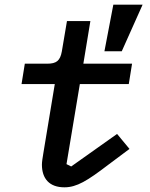

<svg xmlns="http://www.w3.org/2000/svg" viewBox="-20 -788 640 820"><path d="M589 -768H464L426 -569H500ZM255 12C308 12 353 -16 442 -84L533 -152L480 -216L284 -77L264 -87L321 -429H530L544 -516H336L366 -698H266L244 -568C237 -529 221 -516 182 -516H86L72 -429H214L165 -133C162 -114 159 -97 159 -85C159 -25 191 12 255 12Z"/></svg>

Font: IBM Mono Medium
Style: Italic
Weight: 500
Italic angle: -9°
Monospace: yes
Designer: Mike Abbink, Paul van der Laan, Pieter van Rosmalen
Foundry: Bold Monday
Version: Version 2.3